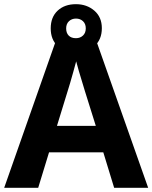

<svg xmlns="http://www.w3.org/2000/svg" viewBox="-20 -900 730 920"><path d="M527 0 475 -170H215L163 0H0L252 -717H437L690 0ZM387 -463Q382 -480 374 -506Q366 -532 358 -559Q350 -586 345 -606Q340 -586 331.5 -556.5Q323 -527 315.5 -500.5Q308 -474 304 -463L253 -297H439ZM344.1 -648Q290 -648 256.5 -679Q223 -710 223 -764Q223 -818 256.3 -849Q289.5 -880 343.9 -880Q396 -880 432 -849Q468 -818 468 -765.1Q468 -710 432.5 -679Q397 -648 344.1 -648ZM344 -717Q364 -717 377.5 -729.6Q391 -742.2 391 -764.1Q391 -786 377.6 -798.5Q364.2 -811 344.1 -811Q324 -811 310.5 -798.4Q297 -785.8 297 -763.9Q297 -742 309.2 -729.5Q321.3 -717 344 -717Z"/></svg>

Font: Noto Sans Hanifi Rohingya
Style: Regular
Weight: 400
Designer: Monotype Design Team and DaltonMaag
Foundry: Google LLC
Version: Version 2.101